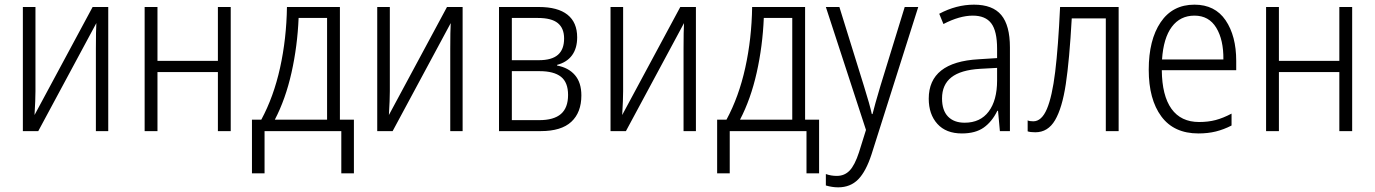

<svg xmlns="http://www.w3.org/2000/svg" viewBox="-20 -562 5894 823"><path d="M132 -171Q132 -135 128 -69L377 -532H444V0H391V-354Q391 -430 393 -463L144 0H78V-532H132Z M655 -301H914V-532H969V0H914V-253H655V0H600V-532H655Z M1437 -49H1497V181H1443V0H1114V181H1060V-49H1100Q1153 -147 1180.5 -271.5Q1208 -396 1210 -532H1437ZM1260 -485Q1255 -364 1229.5 -250.5Q1204 -137 1158 -49H1382V-485Z M1651 -171Q1651 -135 1647 -69L1896 -532H1963V0H1910V-354Q1910 -430 1912 -463L1663 0H1597V-532H1651Z M2368 -284V-281Q2417 -272 2444.5 -240Q2472 -208 2472 -153Q2472 -80 2429 -40Q2386 0 2298 0H2119V-532H2290Q2371 -532 2412.5 -499Q2454 -466 2454 -402Q2454 -355 2432 -325Q2410 -295 2368 -284ZM2286 -485H2174V-304H2290Q2345 -304 2371.5 -327Q2398 -350 2398 -397Q2398 -441 2371 -463Q2344 -485 2286 -485ZM2293 -257H2174V-47H2291Q2354 -47 2384.5 -73.5Q2415 -100 2415 -155Q2415 -209 2384.5 -233Q2354 -257 2293 -257Z M2651 -171Q2651 -135 2647 -69L2896 -532H2963V0H2910V-354Q2910 -430 2912 -463L2663 0H2597V-532H2651Z M3431 -49H3491V181H3437V0H3108V181H3054V-49H3094Q3147 -147 3174.5 -271.5Q3202 -396 3204 -532H3431ZM3254 -485Q3249 -364 3223.5 -250.5Q3198 -137 3152 -49H3376V-485Z M3578 -532 3683 -194Q3709 -111 3717 -73H3720Q3729 -110 3754 -194L3858 -532H3916L3716 99Q3692 173 3658.5 207Q3625 241 3573 241Q3547 241 3520 233V184Q3542 192 3567 192Q3600 192 3622 169Q3644 146 3662 91L3692 -5L3520 -532Z M4309 -359V0H4266L4258 -87H4255Q4232 -40 4196.5 -15Q4161 10 4103 10Q4035 10 3998 -31Q3961 -72 3961 -139Q3961 -296 4175 -308L4254 -313V-353Q4254 -429 4229 -462Q4204 -495 4150 -495Q4093 -495 4024 -459L4006 -503Q4079 -542 4155 -542Q4235 -542 4272 -497.5Q4309 -453 4309 -359ZM4181 -267Q4098 -262 4058 -230.5Q4018 -199 4018 -140Q4018 -89 4043.5 -62.5Q4069 -36 4115 -36Q4182 -36 4218 -84Q4254 -132 4254 -217V-271Z M4720 0V-483H4574Q4564 -304 4548.5 -201.5Q4533 -99 4502.5 -47Q4472 5 4418 5Q4396 5 4385 1V-46Q4393 -42 4409 -42Q4445 -42 4467.5 -95Q4490 -148 4503 -254Q4516 -360 4524 -532H4775V0Z M5279 -301V-261H4960Q4961 -152 5001.5 -95.5Q5042 -39 5120 -39Q5159 -39 5191 -47.5Q5223 -56 5259 -75V-24Q5226 -7 5192 1.5Q5158 10 5117 10Q5012 10 4958 -63Q4904 -136 4904 -263Q4904 -391 4955 -466.5Q5006 -542 5100 -542Q5188 -542 5233.5 -475Q5279 -408 5279 -301ZM4961 -307H5224Q5225 -391 5193.5 -443Q5162 -495 5100 -495Q5039 -495 5003 -447Q4967 -399 4961 -307Z M5462 -301H5721V-532H5776V0H5721V-253H5462V0H5407V-532H5462Z"/></svg>

Font: Noto Sans UI NarrowLight
Style: Regular
Weight: 300
Width: 4
Designer: Monotype Design Team
Foundry: Monotype Imaging Inc.
Version: Version 1.001